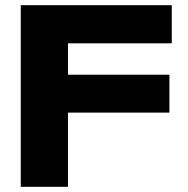

<svg xmlns="http://www.w3.org/2000/svg" viewBox="-20 -720 723 740"><path d="M60 0V-700H642V-553H242V-432H633V-286H242V0Z"/></svg>

Font: Panamera Black
Style: Regular
Weight: 900
Designer: Bastien Sozeau
Foundry: NBR — Bastien Sozeau
Version: Version 3.002; ttfautohint (v1.8.4.7-5d5b);gftools[0.9.33]